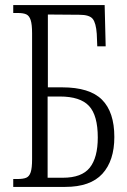

<svg xmlns="http://www.w3.org/2000/svg" viewBox="-20 -734 500 754"><path d="M32 -31H48Q71 -31 83 -36Q95 -41 100.5 -57.5Q106 -74 106 -109V-603Q106 -638 100.5 -655Q95 -672 83.5 -677.5Q72 -683 49 -683H32V-714H391L395 -552H362L360 -601Q357 -644 344 -660Q331 -676 292 -676L168 -677V-391H224Q332 -391 380.5 -342.5Q429 -294 429 -196Q429 -103 382 -51.5Q335 0 236 0H32ZM227 -36Q301 -36 332.5 -75.5Q364 -115 364 -194Q364 -281 329.5 -318Q295 -355 215 -355H167V-36Z"/></svg>

Font: Noto Serif CondLight
Style: Regular
Weight: 300
Width: 3
Designer: Monotype Design Team
Foundry: Monotype Imaging Inc.
Version: Version 1.001